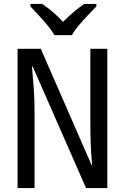

<svg xmlns="http://www.w3.org/2000/svg" viewBox="-20 -964 640 984"><path d="M70 0V-714H189L449 -119H452Q449 -148 447.5 -174.5Q446 -201 445 -226.5Q444 -252 443.5 -279Q443 -306 443 -336V-714H530V0H421L148 -622H144Q146 -594 148.5 -566Q151 -538 153 -510Q155 -482 156 -454Q157 -426 157 -398V0ZM259 -784Q246 -807 224 -833.5Q202 -860 178 -886Q154 -912 136 -931V-944H196Q222 -927 250 -903Q278 -879 303 -852Q330 -879 358 -903Q386 -927 412 -944H474V-931Q455 -912 430.5 -886Q406 -860 383.5 -833.5Q361 -807 349 -784Z"/></svg>

Font: Noto Sans Mono
Style: Regular
Weight: 400
Designer: Monotype Design Team
Foundry: Monotype Imaging Inc.
Version: Version 2.014